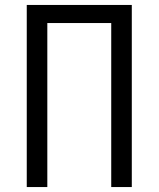

<svg xmlns="http://www.w3.org/2000/svg" viewBox="-20 -755 640 775"><path d="M88 0V-735H512V0H429V-662H171V0Z"/></svg>

Font: R Plex Mono
Style: Regular
Weight: 400
Monospace: yes
Designer: Belleve Invis
Foundry: Belleve Invis
Version: Version 31.8.0